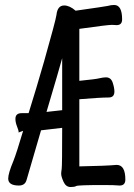

<svg xmlns="http://www.w3.org/2000/svg" viewBox="-20 -736 540 772"><path d="M264 16Q245 16 235.5 -5Q226 -26 226 -37Q226 -44 228 -56.5Q230 -69 230 -222L145 -212L87 -13Q81 10 56 10Q13 10 13 -18Q13 -39 34 -89Q47 -122 73 -210L54 -203Q55 -204 55 -206Q55 -211 48.5 -227.5Q42 -244 42 -258Q42 -281 67 -281H95Q126 -380 157 -488Q204 -654 207 -676Q211 -714 238 -714Q260 -714 284 -693Q404 -710 412 -712Q427 -716 439 -716Q471 -716 471 -658Q471 -635 449 -635L430 -636Q412 -636 299 -620V-411Q368 -418 378 -421Q395 -425 406 -425Q426 -425 433 -404Q440 -383 440 -368Q440 -344 417 -344Q383 -344 299 -337V-67Q407 -69 449 -73Q484 -73 484 -14Q484 10 461 10Q440 8 397 8Q293 8 286.5 12Q280 16 264 16ZM52 -202 54 -203Q53 -202 52 -202ZM167 -286 230 -293V-502Q219 -461 167 -286Z"/></svg>

Font: LXGW WenKai Mono TC
Style: Bold
Weight: 700
Designer: LXGW / Fontworks Inc.
Foundry: LXGW / Fontworks Inc.
Version: Version 1.330